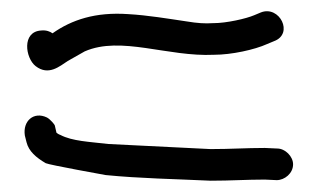

<svg xmlns="http://www.w3.org/2000/svg" viewBox="-20 -467 563 340"><path d="M87 -228C84 -229 81 -231 80 -232L77 -245C77 -246 69 -256 63 -259C40 -270 20 -253 24 -227L27 -215C31 -199 44 -188 61 -178C67 -175 167 -157 167 -157C227 -151 290 -150 353 -147C389 -147 416 -149 449 -149L470 -148C484 -148 499 -160 499 -176C499 -190 485 -204 471 -204L449 -205C415 -205 389 -203 353 -203C292 -206 232 -209 172 -212C138 -216 108 -217 87 -228ZM100 -359C109 -364 118 -369 130 -376C194 -404 277 -366 359 -370C390 -370 431 -379 453 -389L465 -394C501 -407 475 -458 442 -445L430 -440C416 -434 381 -426 358 -426H357C343 -425 329 -426 311 -429C277 -434 242 -440 207 -442C149 -446 107 -432 73 -408C69 -411 62 -414 53 -413C18 -411 25 -364 43 -350C66 -332 86 -350 100 -359Z"/></svg>

Font: Stray Cat
Style: Bd
Weight: 700
Version: Version 1.0